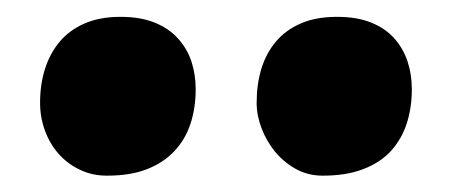

<svg xmlns="http://www.w3.org/2000/svg" viewBox="-20 -856 539 229"><path d="M364.7 -646.5Q347.2 -646.5 332.8 -654.5Q318.4 -662.6 308.1 -675Q297.9 -687.5 292 -702.9Q286.1 -718.3 286.1 -733.4Q286.1 -755.4 291.7 -773.9Q297.4 -792.5 309.1 -806.4Q320.8 -820.3 338.9 -828.1Q356.9 -835.9 381.8 -835.9H382.3Q405.8 -835.9 422.6 -829.1Q439.5 -822.3 450.2 -810.3Q460.9 -798.3 466.1 -782.7Q471.2 -767.1 471.2 -749.5Q471.2 -727.5 465.1 -708.7Q459 -689.9 446.3 -676Q433.6 -662.1 413.3 -654.3Q393.1 -646.5 365.2 -646.5ZM107.4 -646.5Q89.8 -646.5 75.2 -653.6Q60.5 -660.6 50 -672.4Q39.6 -684.1 33.7 -700Q27.8 -715.8 27.8 -733.4Q27.8 -755.4 33.7 -773.9Q39.6 -792.5 51.3 -806.4Q63 -820.3 81.1 -828.1Q99.1 -835.9 123.5 -835.9H124Q147.5 -835.9 164.3 -829.1Q181.2 -822.3 192.1 -810.3Q203.1 -798.3 208.3 -782.7Q213.4 -767.1 213.4 -749.5Q213.4 -727.5 207.3 -708.7Q201.2 -689.9 188.2 -676Q175.3 -662.1 155.5 -654.3Q135.7 -646.5 107.9 -646.5Z"/></svg>

Font: Merriweather UltraBold
Style: Regular
Weight: 900
Designer: Eben Sorkin ( sorkintype@gmail.com )
Foundry: Eben Sorkin
Version: Version 1.570; ttfautohint (v1.3) -l 8 -r 32 -G 0 -x 0 -H 60